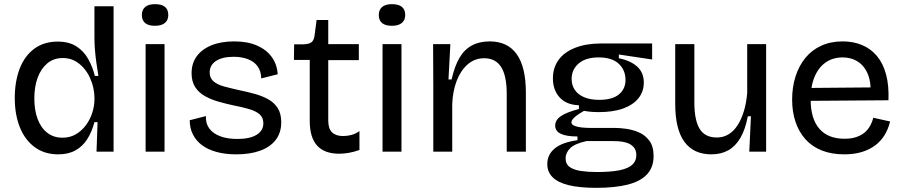

<svg xmlns="http://www.w3.org/2000/svg" viewBox="-20 -729 4340 923"><path d="M260 13Q194 13 147 -21.5Q100 -56 75.5 -117Q51 -178 51 -258Q51 -337 74.5 -398.5Q98 -460 144.5 -494.5Q191 -529 257 -529Q312 -529 347.5 -506Q383 -483 404 -445.5Q425 -408 436 -364H453Q448 -394 443.5 -426Q439 -458 436.5 -488.5Q434 -519 434 -543V-699H526V-253V0H444L449 -142H434Q422 -96 400 -61Q378 -26 343.5 -6.5Q309 13 260 13ZM280 -67Q317 -67 345.5 -84Q374 -101 394 -128.5Q414 -156 424 -188.5Q434 -221 434 -250V-262Q434 -282 428.5 -307Q423 -332 411.5 -357Q400 -382 381.5 -403Q363 -424 338.5 -437Q314 -450 282 -450Q238 -450 207.5 -424.5Q177 -399 161 -355.5Q145 -312 145 -256Q145 -199 161 -156.5Q177 -114 207.5 -90.5Q238 -67 280 -67Z M680 0V-517H771V0ZM725 -605Q694 -605 678 -618Q662 -631 662 -657Q662 -682 678 -695.5Q694 -709 725 -709Q757 -709 773 -696Q789 -683 789 -657Q789 -632 772.5 -618.5Q756 -605 725 -605Z M1116 13Q1063 13 1021 1.5Q979 -10 950.5 -31.5Q922 -53 907 -83.5Q892 -114 892 -151L970 -171Q968 -136 986 -111.5Q1004 -87 1038.5 -74Q1073 -61 1121 -61Q1181 -61 1213.5 -81Q1246 -101 1246 -136Q1246 -164 1228 -179.5Q1210 -195 1178 -204.5Q1146 -214 1104 -222Q1067 -230 1031.5 -240Q996 -250 966 -266.5Q936 -283 918.5 -310Q901 -337 901 -377Q901 -424 925.5 -458Q950 -492 996 -511Q1042 -530 1106 -530Q1169 -530 1214.5 -510.5Q1260 -491 1286 -455.5Q1312 -420 1315 -372L1236 -352Q1235 -387 1218.5 -410Q1202 -433 1172 -444.5Q1142 -456 1103 -456Q1049 -456 1018.5 -436Q988 -416 988 -381Q988 -354 1006.5 -338Q1025 -322 1056.5 -313.5Q1088 -305 1128 -296Q1167 -288 1203.5 -278Q1240 -268 1269 -252Q1298 -236 1315 -209.5Q1332 -183 1332 -141Q1332 -91 1305.5 -56.5Q1279 -22 1230.5 -4.5Q1182 13 1116 13Z M1611 10Q1540 10 1504.5 -29Q1469 -68 1469 -148V-441H1393L1394 -516H1440Q1466 -517 1477.5 -526Q1489 -535 1492 -557L1502 -633H1558V-517H1705V-440H1558V-150Q1558 -110 1576.5 -92.5Q1595 -75 1629 -75Q1648 -75 1668.5 -80Q1689 -85 1708 -99V-8Q1680 2 1655.5 6Q1631 10 1611 10Z M1819 0V-517H1910V0ZM1864 -605Q1833 -605 1817 -618Q1801 -631 1801 -657Q1801 -682 1817 -695.5Q1833 -709 1864 -709Q1896 -709 1912 -696Q1928 -683 1928 -657Q1928 -632 1911.5 -618.5Q1895 -605 1864 -605Z M2063 0V-315L2062 -517H2145L2136 -347H2151Q2165 -410 2188.5 -450.5Q2212 -491 2248.5 -510.5Q2285 -530 2334 -530Q2420 -530 2464 -468.5Q2508 -407 2508 -284V0H2416V-277Q2416 -365 2389 -407Q2362 -449 2308 -449Q2261 -449 2227 -418.5Q2193 -388 2174.5 -338Q2156 -288 2154 -228V0Z M2847 174Q2765 174 2713 161Q2661 148 2636 122.5Q2611 97 2611 60Q2611 14 2647 -15.5Q2683 -45 2756 -55V-73Q2702 -73 2675.5 -86Q2649 -99 2649 -125Q2649 -152 2676 -170.5Q2703 -189 2763 -205V-223Q2703 -225 2670.5 -260.5Q2638 -296 2638 -352Q2638 -404 2665.5 -441.5Q2693 -479 2745.5 -499.5Q2798 -520 2870 -520H3115V-443L2955 -467V-449Q3013 -437 3044 -408Q3075 -379 3075 -332Q3075 -289 3049.5 -257Q3024 -225 2976 -207.5Q2928 -190 2857 -190Q2843 -190 2827.5 -191Q2812 -192 2787 -196Q2759 -180 2743 -166Q2727 -152 2727 -141Q2727 -130 2742 -124Q2757 -118 2778.5 -116Q2800 -114 2818 -114H2939Q2958 -114 2988.5 -110Q3019 -106 3049.5 -93.5Q3080 -81 3101 -53.5Q3122 -26 3122 21Q3122 75 3090.5 109Q3059 143 2997.5 158.5Q2936 174 2847 174ZM2849 98Q2916 98 2958 89.5Q3000 81 3019.5 63Q3039 45 3039 17Q3039 -8 3025.5 -22.5Q3012 -37 2992 -43Q2972 -49 2952 -50Q2932 -51 2917 -51H2800Q2742 -38 2720.5 -16Q2699 6 2699 32Q2699 60 2719 74Q2739 88 2773 93Q2807 98 2849 98ZM2861 -249Q2923 -249 2955 -275Q2987 -301 2987 -345Q2987 -392 2954.5 -422.5Q2922 -453 2858 -453Q2796 -453 2762 -424Q2728 -395 2728 -349Q2728 -319 2743.5 -296.5Q2759 -274 2788.5 -261.5Q2818 -249 2861 -249Z M3400 13Q3314 13 3270 -47.5Q3226 -108 3226 -229V-517H3318V-236Q3318 -151 3343.5 -109.5Q3369 -68 3426 -68Q3457 -68 3482 -83Q3507 -98 3525.5 -126.5Q3544 -155 3556 -194.5Q3568 -234 3572 -282V-517H3663V-220V0H3582L3590 -170H3575Q3563 -107 3539.5 -66.5Q3516 -26 3481 -6.5Q3446 13 3400 13Z M4039 13Q3978 13 3931 -5.5Q3884 -24 3852.5 -59Q3821 -94 3804.5 -142.5Q3788 -191 3788 -250Q3788 -311 3804.5 -362Q3821 -413 3851.5 -450.5Q3882 -488 3927.5 -509Q3973 -530 4031 -530Q4082 -530 4124 -512.5Q4166 -495 4195.5 -460Q4225 -425 4239.5 -371.5Q4254 -318 4251 -247L3846 -244V-306L4195 -309L4165 -267Q4169 -329 4153 -370Q4137 -411 4105 -432Q4073 -453 4031 -453Q3984 -453 3949.5 -429Q3915 -405 3896 -360Q3877 -315 3877 -251Q3877 -159 3918.5 -110.5Q3960 -62 4040 -62Q4072 -62 4096 -70Q4120 -78 4136 -91.5Q4152 -105 4162.5 -123.5Q4173 -142 4178 -163L4259 -145Q4250 -108 4232 -79Q4214 -50 4186.5 -29.5Q4159 -9 4122 2Q4085 13 4039 13Z"/></svg>

Font: Bricolage Grotesque 20pt
Style: Regular
Weight: 400
Version: Version 1.001;gftools[0.9.33.dev8+g029e19f]